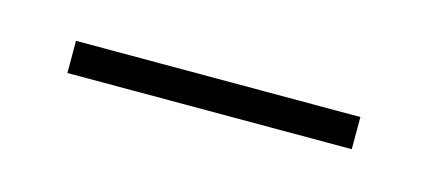

<svg xmlns="http://www.w3.org/2000/svg" viewBox="-23 -646 340 150"><g transform="rotate(15 147.0 -571.0)"><path d="M29 -558H259V-584H29Z"/></g></svg>

Font: Noto Sans Hebrew SemiCondensed Thin
Style: Regular
Weight: 100
Width: 4
Designer: Monotype Design Team
Foundry: Monotype Imaging Inc.
Version: Version 2.004